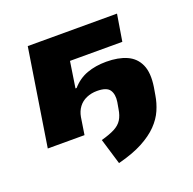

<svg xmlns="http://www.w3.org/2000/svg" viewBox="-124 -635 954 948"><g transform="rotate(-20 353.5 -160.5)"><path d="M344 188 303 52Q347 40 374 26Q401 12 414.5 -9.5Q428 -31 433 -64L439 -98Q445 -137 429.5 -160.5Q414 -184 363 -184Q333 -184 307.5 -173Q282 -162 266 -140.5Q250 -119 245 -90L231 0H38L118 -509H587L564 -369H289L268 -232H274Q308 -271 353.5 -287.5Q399 -304 455 -304Q518 -304 562 -284.5Q606 -265 625.5 -221.5Q645 -178 634 -106L627 -65Q621 -27 605 10Q589 47 557 80Q525 113 473.5 140.5Q422 168 344 188Z"/></g></svg>

Font: Nunito Sans 6pt Black
Style: Italic
Weight: 900
Italic angle: -9°
Version: Version 3.101;gftools[0.9.27]